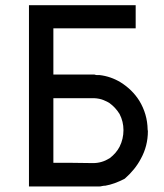

<svg xmlns="http://www.w3.org/2000/svg" viewBox="-20 -710 616 722"><path d="M180.7 -603.5V-429.7Q180.7 -429.7 197.3 -429.7H235.4H263.7H291H316.4H334H335Q340.8 -427.7 343.8 -427.7H353.5H354.5Q396.5 -422.9 433.6 -400.4Q477.5 -373 503.9 -331.1Q534.2 -281.2 535.2 -222.7Q535.2 -219.7 536.1 -216.8Q536.1 -161.1 509.8 -113.3Q488.3 -72.3 449.2 -38.1Q410.2 -17.6 376 -11.7Q369.1 -11.7 363.8 -10.3Q358.4 -8.8 353 -8.8Q347.7 -8.8 343.8 -8.8H88.9V-690.4H490.2V-672.9V-670.9V-668V-658.2V-649.4V-643.6V-636.7V-628.9V-621.1V-603.5ZM311.5 -340.8H290H259.8H228.5H202.1H180.7V-97.7H195.3H223.6H252Q291 -97.7 330.1 -96.7Q363.3 -96.7 392.6 -115.2Q417 -133.8 429.7 -158.2Q444.3 -187.5 444.3 -220.7Q444.3 -252.9 429.7 -281.2Q414.1 -306.6 390.6 -323.2Q384.8 -327.1 369.6 -333.5Q354.5 -339.8 334 -340.8Z"/></svg>

Font: LeFont
Style: Default
Weight: 400
Designer: Leryon MEDIA
Version: Version 1.0